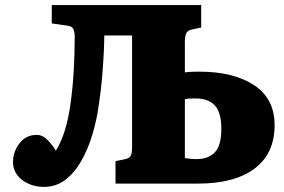

<svg xmlns="http://www.w3.org/2000/svg" viewBox="-20 -720 1114 753"><path d="M152 13Q120 13 92.5 1Q65 -11 48 -33Q31 -55 31 -84Q31 -125 56.5 -158Q82 -191 124 -191Q147 -191 167 -170.5Q187 -150 199 -129Q240 -194 256.5 -312Q273 -430 273 -578Q273 -592 268 -605Q263 -618 240 -620L183 -628V-700H769V-612L736 -605Q718 -602 711.5 -591.5Q705 -581 705 -555V-436Q716 -438 731 -438.5Q746 -439 762 -439Q896 -439 976.5 -386Q1057 -333 1057 -229Q1057 -118 978.5 -59Q900 0 757 0H433V-88L467 -95Q485 -98 491.5 -107Q498 -116 498 -146V-581H389Q389 -557 387 -514Q385 -471 380.5 -418Q376 -365 368 -312Q360 -252 343 -194.5Q326 -137 299.5 -90Q273 -43 236.5 -15Q200 13 152 13ZM705 -100Q718 -98 728 -97Q738 -96 752 -96Q796 -96 822 -122Q848 -148 848 -215Q848 -278 823 -306Q798 -334 746 -334Q735 -334 724.5 -333.5Q714 -333 705 -331Z"/></svg>

Font: Literata 12pt ExtraBold
Style: Regular
Weight: 800
Designer: Latin by Veronika Burian and Jose Scaglione. Greek by Irene Vlachou. Cyrillic by Vera Evstafieva.
Foundry: TypeTogether
Version: Version 3.002